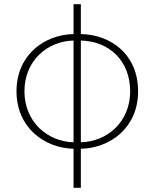

<svg xmlns="http://www.w3.org/2000/svg" viewBox="-20 -701 740 919"><path d="M367 -507C501 -504 603 -412 603 -264C603 -117 493 -23 367 -20ZM332 -20C207 -23 97 -118 97 -264C97 -411 207 -504 332 -507ZM367 -681H332V-538C192 -535 59 -438 59 -264C59 -91 192 8 332 11V198H367V11C508 8 641 -90 641 -264C641 -439 513 -535 367 -538Z"/></svg>

Font: Noto Sans CJK JP Thin
Style: Regular
Weight: 250
Designer: Ryoko NISHIZUKA (kana & ideographs); Paul D. Hunt (Latin, Greek & Cyrillic); Wenlong ZHANG (bopomofo); Sandoll Communica
Foundry: Adobe Systems Incorporated
Version: Version 1.004;PS 1.004;hotconv 1.0.82;makeotf.lib2.5.63406